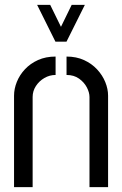

<svg xmlns="http://www.w3.org/2000/svg" viewBox="-20 -773 505 793"><path d="M209 -600.8 133.4 -752.8H187.4L231.8 -662.2L276 -752.8H330.4L254.6 -600.8ZM38 -377.8Q38 -406 49.5 -434.7Q61 -463.4 83.2 -487.1Q105.4 -510.8 137.2 -525.1Q169 -539.4 209.6 -539.4V-463.4Q185 -463.4 163.4 -450.9Q141.8 -438.4 128.3 -417.7Q114.8 -397 114.8 -372.4V0H38ZM349.6 -372.4Q349.6 -391 338.7 -412Q327.8 -433 306.6 -448.2Q285.4 -463.4 254.8 -463.4V-539.4Q295.4 -539.4 327.2 -524.8Q359 -510.2 381.2 -486.2Q403.4 -462.2 414.9 -433.8Q426.4 -405.4 426.4 -377.8V0H349.6Z"/></svg>

Font: Stick No Bills ExtraLight
Style: Regular
Weight: 200
Designer: Kosala Senevirathne, Siva Puranthara, Lasantha Premarathna, Tharique Azeez
Foundry: mooniak
Version: Version 2.000